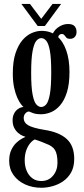

<svg xmlns="http://www.w3.org/2000/svg" viewBox="-20 -682 415 952"><path d="M185 249Q141 249 104.8 232.5Q68.5 216 47 186Q25.5 156 25.5 116Q25.5 83.5 36 61.5Q46.5 39.5 61 26Q75.5 12.5 88.5 5.5Q101.5 -1.5 106.5 -3.5Q102.5 -4.5 92.2 -8.8Q82 -13 70.5 -22.5Q59 -32 50.8 -47.5Q42.5 -63 42.5 -85.5Q42.5 -104.5 49.5 -118.2Q56.5 -132 67 -140Q77.5 -148 87 -150Q89 -150.5 92.2 -151Q95.5 -151.5 96.5 -151.5Q92 -155 83.2 -166.5Q74.5 -178 65.5 -198Q56.5 -218 50 -247.8Q43.5 -277.5 43.5 -318Q43.5 -377.5 56.8 -417.8Q70 -458 91.2 -482.8Q112.5 -507.5 137.5 -518.2Q162.5 -529 186 -529Q231 -529 261.8 -503.5Q292.5 -478 308.5 -432.2Q324.5 -386.5 324.5 -325.5Q324.5 -265 311.8 -224.5Q299 -184 278.2 -160Q257.5 -136 232.8 -125.8Q208 -115.5 184 -115.5Q158.5 -115.5 143.8 -121.2Q129 -127 125.5 -128.5Q125 -128.5 124.5 -128.8Q124 -129 123 -129Q114.5 -129 106 -120Q97.5 -111 97.5 -96Q97.5 -74.5 119.2 -61.2Q141 -48 200.5 -38Q273 -27 310.5 6.8Q348 40.5 348 106Q348 145.5 332.8 172.8Q317.5 200 293 216.8Q268.5 233.5 240.2 241.2Q212 249 185 249ZM185 215.5Q221 215.5 243 189Q265 162.5 265 125.5Q265 83 253 62.5Q241 42 208.5 30.5Q198.5 26 187.5 21.8Q176.5 17.5 167 14.2Q157.5 11 152 9.5Q138.5 16.5 127.2 31.2Q116 46 109.2 66.5Q102.5 87 102.5 113Q102.5 141 112 164.2Q121.5 187.5 139.8 201.5Q158 215.5 185 215.5ZM184 -151.5Q197.5 -151.5 208.8 -164Q220 -176.5 227 -213.5Q234 -250.5 234 -323.5Q234 -394.5 227.2 -430.8Q220.5 -467 209.2 -480Q198 -493 185 -493Q172 -493 160.5 -480Q149 -467 141.8 -430Q134.5 -393 134.5 -321Q134.5 -248.5 141.8 -212.2Q149 -176 160.5 -163.8Q172 -151.5 184 -151.5ZM235.5 -493.5Q240.5 -525.5 265.2 -544.2Q290 -563 317 -563Q340.5 -563 350 -552Q359.5 -541 359.5 -524Q359.5 -508 350.8 -498.8Q342 -489.5 327.5 -489.5Q314.5 -489.5 309 -495.5Q303.5 -501.5 299.2 -507.5Q295 -513.5 285.5 -513.5Q279 -513.5 273.8 -508.5Q268.5 -503.5 268.5 -492.5ZM167 -553 86 -662.5H128.5L184.5 -588.5L240.5 -662.5H283L202.5 -553Z"/></svg>

Font: Imbue Thin 10pt Medium
Style: Regular
Weight: 500
Version: Version 1.102